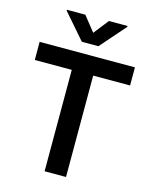

<svg xmlns="http://www.w3.org/2000/svg" viewBox="-137 -1040 896 1129"><g transform="rotate(15 311.0 -475.5)"><path d="M21 -617.2V-727.5H601.1V-617.2H376.5V0H246.1V-617.2ZM239.3 -951.2 311.5 -860.4 382.8 -951.2H496.1V-945.8L361.3 -792H260.7L127 -945.8V-951.2Z"/></g></svg>

Font: Inter Tight SemiBold
Style: Regular
Weight: 600
Designer: Rasmus Andersson
Foundry: rsms
Version: Version 3.004; ttfautohint (v1.8.4.7-5d5b)